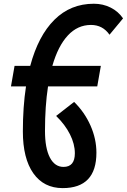

<svg xmlns="http://www.w3.org/2000/svg" viewBox="-20 -762 672 1017"><path d="M312 234.4Q211.9 234.4 156.5 155.8Q101.1 77.1 101.1 -65.9Q101.1 -195.8 117.7 -304.2H38.1L57.1 -413.1H140.1Q182.6 -572.3 268.1 -657.2Q353.5 -742.2 477.1 -742.2Q525.4 -742.2 565.9 -721.9Q606.4 -701.7 631.8 -664.6L560.1 -578.1Q523.9 -629.9 461.9 -629.9Q391.1 -629.9 339.4 -574.2Q287.6 -518.6 257.3 -413.1H514.2L495.1 -304.2H234.4Q218.3 -200.2 218.3 -68.8Q218.3 22.5 244.1 72.3Q270 122.1 316.4 122.1Q376.5 122.1 376.5 49.8Q376.5 1 350.6 -50.5Q324.7 -102.1 277.3 -147.9L372.6 -222.2Q428.2 -167.5 459.5 -96.7Q490.7 -25.9 490.7 46.9Q490.7 234.4 312 234.4Z"/></svg>

Font: Cascadia Mono NF SemiBold
Style: Italic
Weight: 600
Italic angle: -10°
Monospace: yes
Designer: Aaron Bell
Foundry: Saja Typeworks
Version: Version 2404.023; ttfautohint (v1.8.4)